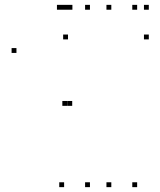

<svg xmlns="http://www.w3.org/2000/svg" viewBox="-20 -760 660 790"><path d="M350.1 10V-10H330.1V10ZM350.1 -720V-740H330.1V-720ZM243.8 -720V-740H223.8V-720ZM243.8 10V-10H223.8V10ZM277.9 -720V-740H257.9V-720ZM234.3 -720V-740H214.3V-720ZM47.7 -542.2V-562.2H27.7V-542.2ZM256.5 -324.5V-344.5H236.5V-324.5ZM277.1 -324.5V-344.5H257.1V-324.5ZM544.3 10V-10H524.3V10ZM544.3 -720V-740H524.3V-720ZM438 -720V-740H418V-720ZM438 10V-10H418V10ZM592.3 -597.9V-617.9H572.3V-597.9ZM592.3 -720V-740H572.3V-720ZM259.8 -720V-740H239.8V-720ZM259.8 -597.9V-617.9H239.8V-597.9Z"/></svg>

Font: Monaspace Krypton Dots Var
Style: Regular
Weight: 400
Designer: Riley Cran and the Lettermatic Team
Version: Version 1.100 (Monaspace Krypton Dots)